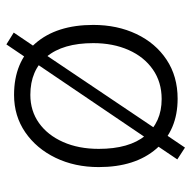

<svg xmlns="http://www.w3.org/2000/svg" viewBox="-19 -548 599 601"><g transform="rotate(90 280.5 -247.5)"><path d="M289 -504Q388 -504 445.5 -437.5Q503 -371 503 -257Q503 -182 474 -122Q445 -62 394 -27Q343 8 277 8Q174 8 116 -58.5Q58 -125 58 -240Q58 -315 86.5 -375Q115 -435 167 -469.5Q219 -504 289 -504ZM277 -43Q327 -43 365 -70Q403 -97 424.5 -145.5Q446 -194 446 -257Q446 -352 404.5 -403Q363 -454 290 -454Q237 -454 197.5 -426.5Q158 -399 136.5 -350.5Q115 -302 115 -240Q115 -145 157.5 -94Q200 -43 277 -43ZM119 32 82 9 128 -59 147 -84 381 -432 396 -459 442 -527 479 -503 433 -435 415 -410 180 -63 165 -36Z"/></g></svg>

Font: Livvic Light
Style: Regular
Weight: 300
Designer: Jacques Le Bailly, Baron von Fonthausen
Version: Version 1.001; ttfautohint (v1.8.2)